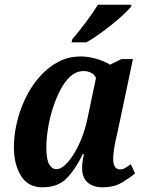

<svg xmlns="http://www.w3.org/2000/svg" viewBox="-20 -786 627 816"><path d="M160 10Q99 10 69 -39Q39 -88 39 -161Q39 -209 51 -262Q63 -315 86.5 -365Q110 -415 145 -456Q180 -497 224.5 -521.5Q269 -546 324 -546Q358 -546 393 -535Q428 -524 448 -511L496 -535H545L479 -222Q476 -210 471.5 -189.5Q467 -169 464 -147.5Q461 -126 461 -112Q461 -66 490 -66Q502 -66 512 -72Q522 -78 536 -88L554 -49Q531 -30 498 -10Q465 10 415 10Q376 10 352.5 -10.5Q329 -31 329 -72Q329 -87 331 -100.5Q333 -114 337 -131H332Q299 -64 262 -27Q225 10 160 10ZM220 -67Q238 -67 258 -86Q278 -105 297 -137Q316 -169 330.5 -208Q345 -247 353 -288L388 -455Q381 -470 366.5 -477Q352 -484 336 -484Q305 -484 280 -462Q255 -440 236 -403Q217 -366 203.5 -323Q190 -280 183.5 -237Q177 -194 177 -160Q177 -108 189 -87.5Q201 -67 220 -67ZM284 -606 287 -619Q312 -648 343.5 -689.5Q375 -731 396 -766H539L536 -756Q525 -743 503.5 -723Q482 -703 454.5 -681Q427 -659 399 -639Q371 -619 347 -606Z"/></svg>

Font: Noto Serif Condensed
Style: Bold Italic
Weight: 700
Width: 3
Italic angle: -12°
Designer: Monotype Design Team
Foundry: Monotype Imaging Inc.
Version: Version 2.014